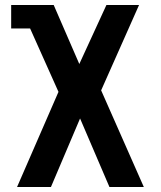

<svg xmlns="http://www.w3.org/2000/svg" viewBox="-20 -745 640 765"><path d="M194 -725 296 -490 404 -725H534L383 -385L553 0H416L299 -273L183 0H48L213 -379L100 -631.5H24.5V-725Z"/></svg>

Font: JuliaMono
Style: Bold
Weight: 700
Monospace: yes
Designer: cormullion
Foundry: corm
Version: Version 0.055; ttfautohint (v1.8.4)